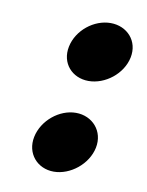

<svg xmlns="http://www.w3.org/2000/svg" viewBox="-52 -390 332 435"><g transform="rotate(10 114.0 -173.0)"><path d="M43 -66C35 -27 62 4 100 4C138 4 177 -27 185 -66C193 -105 165 -136 127 -136C89 -136 51 -105 43 -66ZM85 -281C77 -242 104 -212 142 -212C180 -212 219 -242 227 -281C235 -320 207 -350 169 -350C131 -350 93 -320 85 -281Z"/></g></svg>

Font: Charger Eco
Style: Obl
Weight: 1000
Designer: Jasper
Foundry: Cannot Into Space Fonts
Version: Version 1.1